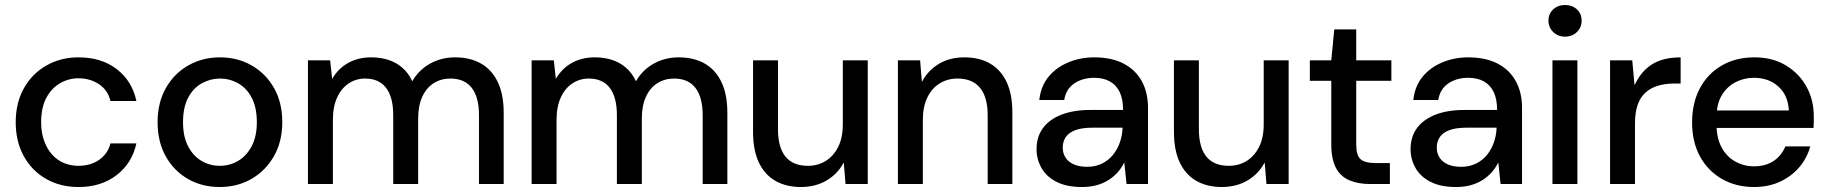

<svg xmlns="http://www.w3.org/2000/svg" viewBox="-20 -738 7331 770"><path d="M295 12Q221 12 164 -21Q107 -54 75 -112.5Q43 -171 43 -248Q43 -325 75.5 -383.5Q108 -442 165.5 -475Q223 -508 295 -508Q387 -508 448.5 -460.5Q510 -413 527 -333H423Q413 -376 377.5 -400Q342 -424 294 -424Q255 -424 220.5 -404Q186 -384 165.5 -345Q145 -306 145 -248Q145 -206 157 -173Q169 -140 189.5 -117.5Q210 -95 237 -84Q264 -73 294 -73Q327 -73 353 -83.5Q379 -94 397.5 -114.5Q416 -135 423 -163H527Q510 -84 448 -36Q386 12 295 12Z M861 12Q790 12 733.5 -20.5Q677 -53 644.5 -111.5Q612 -170 612 -248Q612 -326 645 -384.5Q678 -443 735 -475.5Q792 -508 862 -508Q933 -508 989.5 -475.5Q1046 -443 1079 -385Q1112 -327 1112 -248Q1112 -170 1078.5 -111.5Q1045 -53 988.5 -20.5Q932 12 861 12ZM861 -73Q901 -73 934.5 -92.5Q968 -112 989 -151Q1010 -190 1010 -248Q1010 -307 989.5 -346Q969 -385 935 -404Q901 -423 862 -423Q824 -423 789.5 -404Q755 -385 734.5 -346Q714 -307 714 -248Q714 -190 734.5 -151Q755 -112 788.5 -92.5Q822 -73 861 -73Z M1215 0V-496H1304L1312 -423H1313Q1337 -464 1377 -486Q1417 -508 1468 -508Q1507 -508 1538.5 -497.5Q1570 -487 1594 -466Q1618 -445 1633 -413H1634Q1660 -458 1705 -483Q1750 -508 1805 -508Q1865 -508 1908.5 -483.5Q1952 -459 1976 -409.5Q2000 -360 2000 -286V0H1901V-276Q1901 -348 1872 -385.5Q1843 -423 1786 -423Q1749 -423 1719.5 -404.5Q1690 -386 1673.5 -350Q1657 -314 1657 -262V0H1557V-276Q1557 -348 1528.5 -385.5Q1500 -423 1444 -423Q1408 -423 1378.5 -403.5Q1349 -384 1332 -347Q1315 -310 1315 -257V0Z M2112 0V-496H2201L2209 -423H2210Q2234 -464 2274 -486Q2314 -508 2365 -508Q2404 -508 2435.5 -497.5Q2467 -487 2491 -466Q2515 -445 2530 -413H2531Q2557 -458 2602 -483Q2647 -508 2702 -508Q2762 -508 2805.5 -483.5Q2849 -459 2873 -409.5Q2897 -360 2897 -286V0H2798V-276Q2798 -348 2769 -385.5Q2740 -423 2683 -423Q2646 -423 2616.5 -404.5Q2587 -386 2570.5 -350Q2554 -314 2554 -262V0H2454V-276Q2454 -348 2425.5 -385.5Q2397 -423 2341 -423Q2305 -423 2275.5 -403.5Q2246 -384 2229 -347Q2212 -310 2212 -257V0Z M3192 12Q3133 12 3090 -12.5Q3047 -37 3023.5 -86Q3000 -135 3000 -210V-496H3100V-220Q3100 -147 3130 -110Q3160 -73 3220 -73Q3260 -73 3291.5 -92.5Q3323 -112 3341.5 -149Q3360 -186 3360 -239V-496H3460V0H3371L3364 -85H3363Q3339 -40 3294.5 -14Q3250 12 3192 12Z M3581 0V-496H3670L3677 -411H3678Q3702 -456 3745.5 -482Q3789 -508 3848 -508Q3907 -508 3950 -483.5Q3993 -459 4016.5 -410Q4040 -361 4040 -286V0H3941V-276Q3941 -348 3910.5 -385.5Q3880 -423 3820 -423Q3780 -423 3748.5 -403.5Q3717 -384 3699 -347Q3681 -310 3681 -257V0Z M4319 12Q4258 12 4217.5 -8.5Q4177 -29 4157 -64Q4137 -99 4137 -140Q4137 -189 4162.5 -224Q4188 -259 4236.5 -278Q4285 -297 4353 -297H4484Q4484 -340 4470.5 -368.5Q4457 -397 4431 -411.5Q4405 -426 4368 -426Q4322 -426 4288.5 -403.5Q4255 -381 4248 -337H4148Q4154 -392 4184.5 -429.5Q4215 -467 4263.5 -487.5Q4312 -508 4368 -508Q4438 -508 4486 -483Q4534 -458 4559 -412.5Q4584 -367 4584 -305V0H4498L4489 -85H4488Q4477 -63 4461 -45.5Q4445 -28 4424 -15Q4403 -2 4377 5Q4351 12 4319 12ZM4340 -69Q4373 -69 4399.5 -82Q4426 -95 4444 -117.5Q4462 -140 4471.5 -168Q4481 -196 4482 -226H4363Q4319 -226 4292.5 -216Q4266 -206 4254 -188Q4242 -170 4242 -146Q4242 -123 4253.5 -105.5Q4265 -88 4287 -78.5Q4309 -69 4340 -69Z M4880 12Q4821 12 4778 -12.5Q4735 -37 4711.5 -86Q4688 -135 4688 -210V-496H4788V-220Q4788 -147 4818 -110Q4848 -73 4908 -73Q4948 -73 4979.5 -92.5Q5011 -112 5029.5 -149Q5048 -186 5048 -239V-496H5148V0H5059L5052 -85H5051Q5027 -40 4982.5 -14Q4938 12 4880 12Z M5474 0Q5427 0 5391.5 -15Q5356 -30 5337.5 -65Q5319 -100 5319 -160V-414H5233V-496H5319L5331 -620H5419V-496H5560V-414H5419V-159Q5419 -115 5436.5 -99.5Q5454 -84 5498 -84H5554V0Z M5819 12Q5758 12 5717.5 -8.5Q5677 -29 5657 -64Q5637 -99 5637 -140Q5637 -189 5662.5 -224Q5688 -259 5736.5 -278Q5785 -297 5853 -297H5984Q5984 -340 5970.5 -368.5Q5957 -397 5931 -411.5Q5905 -426 5868 -426Q5822 -426 5788.5 -403.5Q5755 -381 5748 -337H5648Q5654 -392 5684.5 -429.5Q5715 -467 5763.5 -487.5Q5812 -508 5868 -508Q5938 -508 5986 -483Q6034 -458 6059 -412.5Q6084 -367 6084 -305V0H5998L5989 -85H5988Q5977 -63 5961 -45.5Q5945 -28 5924 -15Q5903 -2 5877 5Q5851 12 5819 12ZM5840 -69Q5873 -69 5899.5 -82Q5926 -95 5944 -117.5Q5962 -140 5971.5 -168Q5981 -196 5982 -226H5863Q5819 -226 5792.5 -216Q5766 -206 5754 -188Q5742 -170 5742 -146Q5742 -123 5753.5 -105.5Q5765 -88 5787 -78.5Q5809 -69 5840 -69Z M6206 0V-496H6306V0ZM6257 -591Q6228 -591 6209 -609.5Q6190 -628 6190 -655Q6190 -683 6209 -700.5Q6228 -718 6257 -718Q6285 -718 6304 -700.5Q6323 -683 6323 -655Q6323 -628 6304 -609.5Q6285 -591 6257 -591Z M6437 0V-496H6526L6535 -398H6536Q6554 -436 6580 -460.5Q6606 -485 6640.5 -496.5Q6675 -508 6720 -508V-403H6693Q6659 -403 6630 -394.5Q6601 -386 6580 -367.5Q6559 -349 6548 -318.5Q6537 -288 6537 -243V0Z M7014 12Q6942 12 6885.5 -20.5Q6829 -53 6797.5 -111Q6766 -169 6766 -247Q6766 -325 6797 -383.5Q6828 -442 6884.5 -475Q6941 -508 7016 -508Q7089 -508 7142.5 -475.5Q7196 -443 7225 -390Q7254 -337 7254 -272Q7254 -262 7254 -250Q7254 -238 7253 -225H6839V-295H7154Q7151 -356 7112 -391Q7073 -426 7014 -426Q6974 -426 6939.5 -408Q6905 -390 6884.5 -355Q6864 -320 6864 -267V-239Q6864 -184 6884.5 -146.5Q6905 -109 6939.5 -90Q6974 -71 7014 -71Q7061 -71 7093 -92.5Q7125 -114 7140 -151H7240Q7227 -104 7196 -67.5Q7165 -31 7119 -9.5Q7073 12 7014 12Z"/></svg>

Font: DM Sans 28pt Medium
Style: Regular
Weight: 500
Version: Version 4.004;gftools[0.9.30]